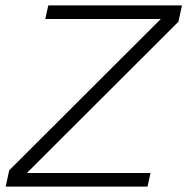

<svg xmlns="http://www.w3.org/2000/svg" viewBox="-20 -688 691 708"><path d="M1 0 14 -60 573 -618H147L158 -668H651L638 -608L79 -50H535L524 0Z"/></svg>

Font: Atkinson Hyperlegible Mono ExtraLight
Style: Italic
Weight: 200
Italic angle: -12°
Monospace: yes
Designer: Elliott Scott, Megan Eiswerth, Linus Boman, Theodore Petrosky, Letters from Sweden
Foundry: Applied Design Works, Letters from Sweden
Version: Version 2.001